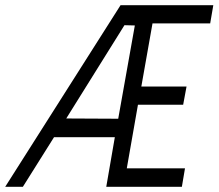

<svg xmlns="http://www.w3.org/2000/svg" viewBox="-58 -720 841 739"><path d="M197 -264Q249 -264 297.5 -263.5Q346 -263 397 -263Q413 -354 429 -442.5Q445 -531 461 -622Q451 -622 441.5 -622.5Q432 -623 421 -623ZM763 -700 751 -630H529L486 -387H660L647 -317H473L430 -72H654L642 -1H351L384 -192H150L30 -1H-38L406 -700Z"/></svg>

Font: Marvel
Style: Bold Italic
Weight: 700
Italic angle: -12°
Designer: Carolina Trebol
Foundry: Carolina Trebol
Version: Version 1.001